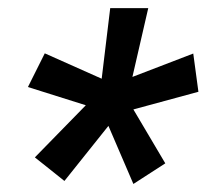

<svg xmlns="http://www.w3.org/2000/svg" viewBox="-20 -731 509 473"><path d="M191.4 -471.7 48.8 -516.6 90.3 -599.6 230.5 -537.1 251.5 -710.9H345.2L306.2 -541.5L456.1 -599.1L468.8 -504.9L308.6 -461.4L387.2 -328.6L308.6 -277.8L247.1 -420.9L138.7 -285.2L65.9 -343.3Z"/></svg>

Font: TypoPRO Roboto
Style: Bold Italic
Weight: 700
Italic angle: -12°
Designer: Google
Version: Version 2.136; 2016